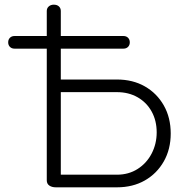

<svg xmlns="http://www.w3.org/2000/svg" viewBox="-20 -801 805 821"><path d="M42 -593Q30 -593 22.5 -600.5Q15 -608 15 -620Q15 -632 22.5 -639.5Q30 -647 42 -647H508Q520 -647 527.5 -639.5Q535 -632 535 -620Q535 -608 527.5 -600.5Q520 -593 508 -593ZM219 0Q202 0 191 -7.5Q180 -15 180 -30V-754Q180 -766 188.5 -773.5Q197 -781 210 -781Q224 -781 232 -773.5Q240 -766 240 -754V-461H480Q548 -461 599.5 -431.5Q651 -402 680.5 -350Q710 -298 710 -230Q710 -163 680.5 -111Q651 -59 599.5 -29.5Q548 0 480 0ZM240 -54H480Q530 -54 568.5 -78.5Q607 -103 628.5 -144.5Q650 -186 650 -235Q650 -285 628.5 -324Q607 -363 568.5 -385Q530 -407 480 -407H240Z"/></svg>

Font: ComfortaaLight
Style: Regular
Weight: 300
Designer: Johan Aakerlund
Foundry: Johan Aakerlund
Version: Version 3.104; ttfautohint (v1.8.1.43-b0c9)